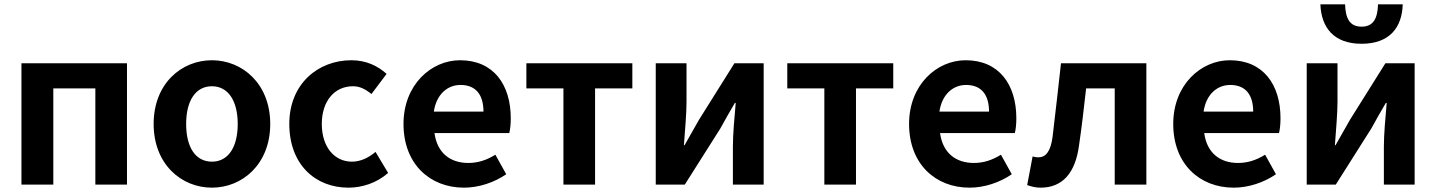

<svg xmlns="http://www.w3.org/2000/svg" viewBox="-20 -852 6627 886"><path d="M79 0H226V-444H420V0H566V-560H79Z M958 14C1098 14 1227 -94 1227 -280C1227 -466 1098 -574 958 -574C817 -574 689 -466 689 -280C689 -94 817 14 958 14ZM958 -106C881 -106 839 -174 839 -280C839 -385 881 -454 958 -454C1034 -454 1077 -385 1077 -280C1077 -174 1034 -106 958 -106Z M1588 14C1650 14 1718 -7 1771 -54L1713 -151C1682 -125 1645 -106 1604 -106C1523 -106 1465 -174 1465 -280C1465 -385 1523 -454 1609 -454C1640 -454 1666 -441 1694 -418L1764 -511C1723 -548 1670 -574 1601 -574C1449 -574 1315 -466 1315 -280C1315 -94 1434 14 1588 14Z M2121 14C2190 14 2261 -10 2316 -48L2266 -138C2225 -113 2186 -100 2141 -100C2057 -100 1997 -147 1985 -238H2330C2334 -252 2337 -279 2337 -306C2337 -462 2257 -574 2103 -574C1970 -574 1842 -461 1842 -280C1842 -95 1964 14 2121 14ZM1982 -337C1994 -418 2046 -460 2105 -460C2178 -460 2211 -412 2211 -337Z M2580 0H2726V-444H2898V-560H2409V-444H2580Z M3006 0H3140L3304 -259C3322 -291 3351 -344 3371 -377H3375C3369 -307 3362 -233 3362 -176V0H3504V-560H3369L3206 -300C3188 -268 3158 -216 3139 -182H3136C3141 -252 3148 -327 3148 -383V-560H3006Z M3784 0H3930V-444H4102V-560H3613V-444H3784Z M4454 14C4523 14 4594 -10 4649 -48L4599 -138C4558 -113 4519 -100 4474 -100C4390 -100 4330 -147 4318 -238H4663C4667 -252 4670 -279 4670 -306C4670 -462 4590 -574 4436 -574C4303 -574 4175 -461 4175 -280C4175 -95 4297 14 4454 14ZM4315 -337C4327 -418 4379 -460 4438 -460C4511 -460 4544 -412 4544 -337Z M4782 14C4883 14 4942 -54 4959 -179C4972 -267 4982 -356 4992 -444H5124V0H5270V-560H4876C4863 -446 4851 -332 4837 -219C4828 -152 4805 -126 4772 -126C4761 -126 4753 -128 4745 -130L4720 2C4740 9 4758 14 4782 14Z M5673 14C5742 14 5813 -10 5868 -48L5818 -138C5777 -113 5738 -100 5693 -100C5609 -100 5549 -147 5537 -238H5882C5886 -252 5889 -279 5889 -306C5889 -462 5809 -574 5655 -574C5522 -574 5394 -461 5394 -280C5394 -95 5516 14 5673 14ZM5534 -337C5546 -418 5598 -460 5657 -460C5730 -460 5763 -412 5763 -337Z M6010 0H6144L6308 -259C6326 -291 6355 -344 6375 -377H6379C6373 -307 6366 -233 6366 -176V0H6508V-560H6373L6210 -300C6192 -268 6162 -216 6143 -182H6140C6145 -252 6152 -327 6152 -383V-560H6010ZM6263 -650C6393 -650 6450 -726 6453 -832H6339C6337 -769 6319 -729 6263 -729C6207 -729 6189 -769 6187 -832H6073C6077 -726 6134 -650 6263 -650Z"/></svg>

Font: Noto Sans Mono CJK TC
Style: Bold
Weight: 700
Designer: Ryoko NISHIZUKA 西塚涼子 (kana, bopomofo & ideographs); Paul D. Hunt (Latin, Greek & Cyrillic); Sandoll Communications 산돌커뮤니
Foundry: Adobe
Version: Version 2.004;hotconv 1.0.118;makeotfexe 2.5.65603